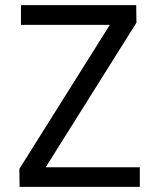

<svg xmlns="http://www.w3.org/2000/svg" viewBox="-20 -731 640 751"><path d="M158.7 -76.7 513.7 -642.1 512.7 -710.9H62V-633.8H409.7L55.7 -70.3L56.6 0H526.9V-76.7Z"/></svg>

Font: Roboto Mono
Style: Regular
Weight: 400
Monospace: yes
Designer: Google
Version: Version 3.000